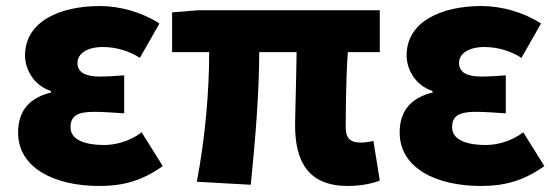

<svg xmlns="http://www.w3.org/2000/svg" viewBox="-20 -603 1849 637"><path d="M309 14C380 14 446 1 520 -52L450 -164C408 -132 359 -122 327 -122C253 -122 214 -143 214 -181C214 -219 238 -232 293 -232C324 -232 359 -229 392 -227V-353C366 -351 335 -349 311 -349C263 -349 237 -363 237 -394C237 -426 270 -447 321 -447C363 -447 407 -435 444 -411L509 -525C452 -562 379 -583 311 -583C181 -583 63 -533 63 -419C63 -374 91 -320 149 -301V-296C81 -279 40 -239 40 -163C40 -45 162 14 309 14Z M1134 14C1179 14 1218 5 1240 -4L1219 -135C1203 -132 1188 -130 1178 -130C1145 -130 1127 -141 1127 -181C1127 -204 1127 -333 1134 -430H1240V-569H637L551 -562V-430H674C674 -307 662 -152 633 0L812 10C827 -138 840 -296 840 -430H964C963 -338 959 -219 959 -187C959 -67 1003 14 1134 14Z M1575 14C1646 14 1712 1 1786 -52L1716 -164C1674 -132 1625 -122 1593 -122C1519 -122 1480 -143 1480 -181C1480 -219 1504 -232 1559 -232C1590 -232 1625 -229 1658 -227V-353C1632 -351 1601 -349 1577 -349C1529 -349 1503 -363 1503 -394C1503 -426 1536 -447 1587 -447C1629 -447 1673 -435 1710 -411L1775 -525C1718 -562 1645 -583 1577 -583C1447 -583 1329 -533 1329 -419C1329 -374 1357 -320 1415 -301V-296C1347 -279 1306 -239 1306 -163C1306 -45 1428 14 1575 14Z"/></svg>

Font: Noto Sans JP Black
Style: Regular
Weight: 900
Designer: Ryoko NISHIZUKA 西塚涼子 (kana, bopomofo & ideographs); Paul D. Hunt (Latin, Greek & Cyrillic); Sandoll Communications 산돌커뮤니
Foundry: Adobe
Version: Version 2.002;hotconv 1.0.116;makeotfexe 2.5.65601